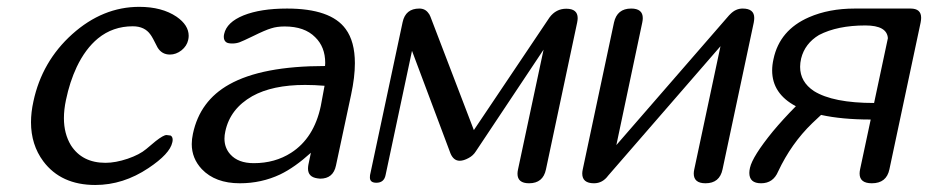

<svg xmlns="http://www.w3.org/2000/svg" viewBox="-20 -525 2659 550"><path d="M405.3 -43.5Q333 4.9 252.9 4.9Q154.8 4.9 104 -63Q68.8 -110.4 68.8 -174.8Q68.8 -203.1 75.7 -234.4Q100.1 -349.1 187 -427.2Q274.4 -505.4 378.9 -505.4Q443.8 -505.4 485.8 -477.1Q520.5 -453.1 520.5 -422.4Q520.5 -416.5 519 -410.2Q515.1 -393.1 500 -380.9Q484.4 -368.7 466.8 -368.7Q443.4 -368.7 431.2 -389.2Q416.5 -418.9 411.1 -425.8Q394.5 -449.7 360.4 -449.7Q303.2 -449.7 260.7 -415Q224.6 -385.3 199.7 -333Q179.7 -290.5 168.9 -238.3Q163.1 -210.9 163.1 -186.5Q163.1 -142.1 183.1 -108.9Q215.3 -58.6 282.2 -58.6Q311 -58.6 345.7 -70.3Q379.9 -82 398.9 -98.1Q410.6 -108.4 425.8 -120.6Q448.2 -138.2 457 -138.2L468.8 -136.7Q474.6 -133.3 474.6 -124.5Q474.6 -121.1 473.6 -117.2Q466.8 -84.5 405.3 -43.5Z M814 -87.4Q879.4 -129.4 898.9 -221.2L909.7 -279.3Q880.4 -281.7 854 -281.7Q760.3 -281.7 702.6 -249.5Q639.2 -213.4 625.5 -148.9Q623 -137.7 623 -127.9Q623 -101.6 639.6 -83Q662.1 -57.6 707 -57.6Q767.6 -57.6 814 -87.4ZM970.2 -441.9Q996.6 -406.2 996.6 -343.8Q996.6 -304.2 985.8 -253.9L942.4 -50.8Q934.6 -13.2 897 -13.2L888.7 -14.2Q862.3 -18.1 862.3 -42Q862.3 -46.9 863.3 -52.7L870.6 -87.4Q824.2 -45.4 782.7 -25.4Q729 0 667 0Q596.7 0 558.1 -40.5Q529.3 -71.3 529.3 -112.3Q529.3 -126.5 532.7 -142.1Q552.7 -236.3 636.7 -283.2Q730.5 -335.9 911.1 -335.9Q911.6 -340.3 911.6 -344.7Q911.6 -390.6 882.8 -418.5Q852.5 -449.2 795.4 -449.2Q773.4 -449.2 756.8 -443.8Q740.2 -439 704.6 -421.4Q675.3 -407.2 666 -403.8Q656.2 -400.4 645.5 -400.4Q633.3 -400.4 628.4 -403.8Q621.1 -408.7 621.1 -419.4Q621.1 -423.3 622.1 -427.7Q629.4 -461.4 677.7 -481Q726.6 -500.5 802.2 -500.5Q927.7 -500.5 970.2 -441.9Z M1543.9 -39.6Q1535.6 0 1495.6 0Q1462.4 0 1462.4 -27.3Q1462.4 -32.7 1463.9 -39.6L1537.1 -382.8L1343.3 -91.8Q1335.4 -79.1 1322.3 -72.3Q1308.1 -64.5 1296.9 -64.5Q1279.3 -64.5 1270.5 -85.4L1160.2 -379.4L1084.5 -23.4Q1080.1 -1.5 1058.1 -1.5Q1039.6 -1.5 1039.6 -16.6Q1039.6 -20 1040 -23.4L1133.3 -461.4Q1141.6 -500.5 1181.2 -500.5Q1198.7 -500.5 1208 -486.3Q1209 -486.3 1212.9 -477.5L1337.4 -152.3L1554.2 -475.1Q1572.8 -500 1602.1 -500Q1634.8 -500 1634.8 -473.1Q1634.8 -467.8 1633.3 -460.4Z M2049.8 -40Q2041.5 0 2001 0Q1967.3 0 1967.3 -27.8Q1967.3 -33.2 1968.8 -40L2043.9 -392.6L1722.2 -22Q1706.1 0 1681.6 0Q1647.9 0 1647.9 -27.8Q1647.9 -33.2 1649.4 -40L1738.8 -460.4Q1747.6 -500.5 1788.1 -500.5Q1821.3 -500.5 1821.3 -473.1Q1821.3 -467.3 1819.8 -460.4L1745.6 -109.4L2068.4 -481L2071.8 -484.4Q2087.4 -500.5 2107.4 -500.5Q2140.6 -500.5 2140.6 -473.6Q2140.6 -467.8 2139.2 -460.4Z M2523.4 -415.5Q2521 -452.1 2459 -452.1Q2378.9 -452.1 2326.2 -424.8Q2285.6 -400.4 2274.9 -357.4Q2272 -344.7 2272 -333.5Q2272 -290.5 2311.5 -264.2Q2366.2 -230 2483.9 -230ZM2588.4 -500.5Q2618.7 -500.5 2618.7 -474.1Q2618.7 -468.3 2617.2 -460.4L2527.8 -40Q2519.5 0 2477.5 0Q2442.4 0 2442.4 -27.8Q2442.4 -33.2 2443.8 -40L2474.1 -182.1L2473.6 -182.6Q2392.1 -182.6 2332 -195.8Q2317.4 -182.1 2306.6 -171.9Q2246.6 -113.8 2209 -33.7Q2194.8 0 2160.2 0Q2126.5 0 2126.5 -29.8Q2126.5 -36.1 2128.4 -44.4Q2135.7 -77.1 2193.8 -148.4Q2222.7 -183.1 2259.8 -220.7Q2191.9 -256.8 2191.9 -323.2Q2191.9 -338.9 2195.8 -356Q2213.4 -439 2297.4 -475.6Q2354.5 -500.5 2428.7 -500.5Z"/></svg>

Font: inglobal
Style: Italic
Weight: 400
Italic angle: -12°
Designer: Andrey Kochetov, Denis Davydov, Evgeny Yurtaev
Foundry: inglobal
Version: Version 1.00 September 25, 2014, initial release